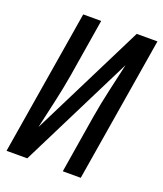

<svg xmlns="http://www.w3.org/2000/svg" viewBox="-136 -824 775 914"><g transform="rotate(20 251.5 -367.5)"><path d="M6 0 127 -735H218L170 -441Q158 -370 142 -299.5Q126 -229 110 -158L398 -735H503L382 0H291L339 -294Q351 -365 367 -435.5Q383 -506 399 -577L111 0Z"/></g></svg>

Font: Iosevka Medium Oblique
Style: Regular
Weight: 500
Italic angle: -9°
Monospace: yes
Designer: Belleve Invis
Foundry: Belleve Invis
Version: Version 32.5.0; ttfautohint (v1.8.4)